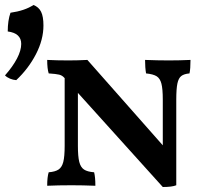

<svg xmlns="http://www.w3.org/2000/svg" viewBox="-120 -742 852 769"><path d="M-55 -421Q-68 -422 -80 -427Q-92 -432 -100 -440Q-69 -475 -52 -507.5Q-35 -540 -35 -566Q-35 -609 -89 -616Q-89 -660 -78 -691Q-21 -699 14 -722Q35 -714 44.5 -695Q54 -676 54 -640Q54 -583 24 -525Q-6 -467 -55 -421ZM643 -502Q643 -466 639 -448Q617 -446 606 -437.5Q595 -429 590.5 -407.5Q586 -386 586 -343V0Q569 7 532 7L192 -370V-158Q192 -115 197.5 -93.5Q203 -72 216.5 -63Q230 -54 257 -52Q262 -32 262 2Q210 0 167 0Q113 0 69 2Q69 -33 75 -52Q101 -54 114.5 -63Q128 -72 133.5 -93.5Q139 -115 139 -158V-429L137 -431Q129 -440 117 -443Q105 -446 75 -448Q69 -467 69 -502Q107 -500 154 -500Q192 -500 230 -502L532 -160V-343Q532 -386 526.5 -407Q521 -428 507.5 -436.5Q494 -445 465 -448Q461 -471 461 -502Q511 -500 556 -500Q599 -500 643 -502Z"/></svg>

Font: Vollkorn SC SemiBold
Style: Regular
Weight: 600
Designer: Friedrich Althausen
Foundry: Friedrich Althausen
Version: Version 4.015